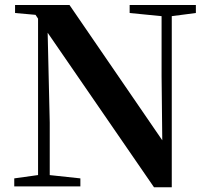

<svg xmlns="http://www.w3.org/2000/svg" viewBox="-20 -761 855 784"><path d="M38.2 0V-32.6L143.5 -47.3H171.3L308.2 -32.6V0ZM135.4 0V-713.4H172.6L183.1 -260.5V0ZM509.4 -707.9V-740.5H779.8V-707.9L674.8 -694.2H648.1ZM608.8 3.6 161.7 -646.1 159 -649.2 125.1 -700.4 41.5 -707.9V-740.5H263.8L662.2 -159.6L643 -152.8L639.8 -449.6V-740.5H681.4V3.6Z"/></svg>

Font: Noto Serif SC
Style: Regular
Weight: 200
Designer: Ryoko NISHIZUKA 西塚涼子 (kana & ideographs); Frank Grießhammer (Latin, Greek & Cyrillic); Wenlong ZHANG 张文龙 (bopomofo); San
Foundry: Adobe
Version: Version 2.001;hotconv 1.1.0;makeotfexe 2.6.0